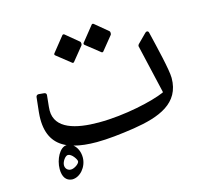

<svg xmlns="http://www.w3.org/2000/svg" viewBox="-111 -730 1128 1046"><g transform="rotate(-15 452.5 -207.0)"><path d="M504.4 -439.9C505.8 -439 506.8 -438.5 508.8 -438.5C510.7 -438.5 512.7 -439.5 514.2 -440.9L575.7 -516.6C578.6 -519.5 579.6 -523.9 579.6 -528.8C579.6 -533.7 578.1 -538.1 574.7 -540.5L502.9 -600.1C501 -601.6 499 -602.1 497.1 -602.1C495.1 -602.1 493.2 -601.6 491.2 -599.1L423.8 -515.1C422.3 -513.2 421.4 -511.2 421.4 -509.3C421.4 -507.3 422.3 -505.4 424.3 -503.4ZM335.4 -425.8C336.9 -424.8 337.9 -424.3 339.8 -424.3C341.8 -424.3 343.7 -425.3 345.2 -426.7L406.7 -502.4C409.7 -505.4 410.6 -509.8 410.6 -514.6C410.6 -519.5 409.2 -523.9 405.8 -526.4L334 -585.9C332 -587.4 330.1 -587.9 328.1 -587.9C326.2 -587.9 324.2 -587.4 322.2 -585L254.9 -501C253.4 -499 252.4 -497.1 252.4 -495.1C252.4 -493.2 253.4 -491.2 255.4 -489.3ZM782.2 -476.6C780.7 -482.4 776.8 -485.4 772 -485.4C769 -485.4 765.6 -483.9 762.7 -481L711.9 -430.2C709 -427.2 707.5 -423.3 707.5 -419.4L770.5 -146.5C771.5 -143.1 771 -142.6 768 -141.1C702.1 -112.3 541.5 -74.2 391.1 -74.2C262.7 -74.2 148.9 -103 148.9 -206.1C148.9 -215.3 149.4 -222.7 156.7 -291C157.7 -298.8 152.8 -304.2 145 -305.2L114.2 -308.1C106.9 -308.6 100.1 -303.7 99.1 -296.4C89.8 -215.8 87.9 -195.8 87.9 -174.3C87.9 -84 124 -29.3 189.4 -0.5C150.8 0 119.1 61.5 119.1 116.2C119.1 159.7 136.7 185.5 170.4 188C215.8 189 257.3 140.1 257.3 86.9C257.3 55.2 244.6 27.3 224.6 11.7C261.2 21.9 304.2 26.4 353.5 26.4C414.5 26.4 489.7 18.1 566.9 6.3C714.8 -17.1 836.9 -63 836.9 -206.1C836.9 -251.5 802.7 -390.6 782.2 -476.6ZM178.7 134.3C160.6 134.3 147 121.1 147 102C147 82 167 53.2 182.1 53.2C203.1 53.2 227 89.3 227 100.6C227 113.8 198.2 134.3 178.7 134.3Z"/></g></svg>

Font: Pfont
Style: Regular
Weight: 400
Designer: Damoon Khanjanzadeh
Foundry: pfont
Version: Version 1.000;PS 000.300;hotconv 1.0.88;makeotf.lib2.5.64775